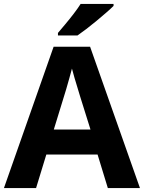

<svg xmlns="http://www.w3.org/2000/svg" viewBox="-20 -954 730 974"><path d="M527 0 475 -170H215L163 0H0L252 -717H437L690 0ZM387 -463Q382 -480 374 -506Q366 -532 358 -559Q350 -586 345 -606Q340 -586 331.5 -556.5Q323 -527 315.5 -500.5Q308 -474 304 -463L253 -297H439ZM556 -924Q542 -910 519 -890Q496 -870 469.5 -848Q443 -826 417.5 -806.5Q392 -787 373 -774H274V-787Q290 -806 311.5 -831.5Q333 -857 354 -884.5Q375 -912 389 -934H556Z"/></svg>

Font: Noto Sans Sundanese
Style: Bold
Weight: 700
Version: Version 2.003